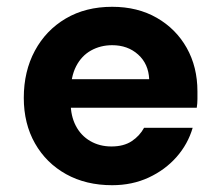

<svg xmlns="http://www.w3.org/2000/svg" viewBox="-20 -533 645 565"><path d="M310 12Q233 12 174.5 -20.5Q116 -53 83 -111Q50 -169 50 -245Q50 -323 82.5 -383.5Q115 -444 173.5 -478.5Q232 -513 310 -513Q385 -513 441.5 -480.5Q498 -448 529.5 -392Q561 -336 561 -264Q561 -254 561 -241.5Q561 -229 559 -216H149V-300H419Q417 -345 386.5 -372.5Q356 -400 310 -400Q276 -400 248 -384.5Q220 -369 204 -338Q188 -307 188 -260V-230Q188 -192 203 -163Q218 -134 245.5 -118Q273 -102 308 -102Q344 -102 367.5 -117.5Q391 -133 404 -157H547Q533 -109 499.5 -71Q466 -33 417.5 -10.5Q369 12 310 12Z"/></svg>

Font: DM Sans 18pt ExtraBold
Style: Regular
Weight: 800
Designer: Colophon Foundry, Jonny Pinhorn
Foundry: Colophon Foundry
Version: Version 4.004;gftools[0.9.30]